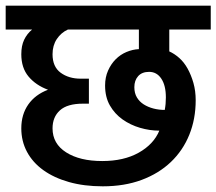

<svg xmlns="http://www.w3.org/2000/svg" viewBox="-30 -656 762 676"><path d="M-10 -552V-636H712V-552H566V-475Q584 -467 601 -452Q618 -437 630.5 -414.5Q643 -392 651 -364Q659 -336 659 -303Q659 -237 636.5 -181.5Q614 -126 571.5 -85.5Q529 -45 468.5 -22.5Q408 0 332 0Q266 0 213 -15Q160 -30 122.5 -57Q85 -84 65 -121.5Q45 -159 45 -204Q45 -253 69.5 -288Q94 -323 139 -340Q96 -356 70.5 -386.5Q45 -417 45 -465Q45 -495 55 -516Q65 -537 83 -552ZM340 -355Q340 -384 350.5 -407.5Q361 -431 377.5 -447.5Q394 -464 415.5 -473Q437 -482 459 -483V-552H209Q185 -541 170 -518.5Q155 -496 155 -465Q155 -421 183.5 -400Q212 -379 254 -379H283V-291H262Q207 -291 181 -267.5Q155 -244 155 -204Q155 -150 203 -119.5Q251 -89 330 -89Q406 -89 458.5 -118.5Q511 -148 531 -196Q497 -196 463 -206Q429 -216 401.5 -235.5Q374 -255 357 -284.5Q340 -314 340 -355ZM554 -313Q554 -355 538 -379Q522 -403 495 -403Q470 -403 456.5 -388Q443 -373 443 -349Q443 -328 452 -313Q461 -298 476 -288.5Q491 -279 510 -274Q529 -269 550 -269Q552 -279 553 -290Q554 -301 554 -313Z"/></svg>

Font: Ek Mukta SemiBold
Style: Regular
Weight: 600
Designer: Girish Dalvi and Yashodeep Gholap
Foundry: Ek Type
Version: Version 2.538;PS 1.002;hotconv 16.6.51;makeotf.lib2.5.65220;